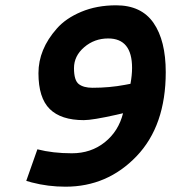

<svg xmlns="http://www.w3.org/2000/svg" viewBox="-20 -692 645 724"><path d="M121 -129Q179 -114 251 -114Q323 -114 375 -155.5Q427 -197 444 -265L418 -259Q329 -239 296 -239Q210 -239 167.5 -281Q125 -323 125 -416Q125 -506 194 -584Q228 -623 286.5 -647.5Q345 -672 418 -672Q513 -672 559 -605.5Q605 -539 605 -420Q605 -218 495 -103Q385 12 227 12Q161 12 100 -4L79 -10ZM478 -436Q478 -547 388 -547Q336 -547 297.5 -514Q259 -481 259 -435Q259 -389 277 -375Q295 -361 329 -361Q393 -361 451 -372L472 -376Q478 -409 478 -436Z"/></svg>

Font: Titillium Web
Style: Bold Italic
Weight: 700
Italic angle: -13°
Version: Version 1.002;PS 57.000;hotconv 1.0.70;makeotf.lib2.5.55311